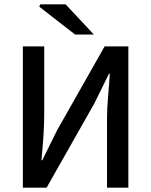

<svg xmlns="http://www.w3.org/2000/svg" viewBox="-20 -870 701 890"><path d="M86 0V-655H185V-344Q185 -290 181 -233.5Q177 -177 172 -127H176L244 -265L465 -655H575V0H476V-314Q476 -368 481 -423Q486 -478 489 -528H485L417 -390L196 0ZM328 -710 162 -839 167 -850H284L415 -710Z"/></svg>

Font: Source Sans 3 Medium
Style: Regular
Weight: 500
Designer: Paul D. Hunt
Foundry: Adobe
Version: Version 3.052;hotconv 1.1.0;makeotfexe 2.6.0